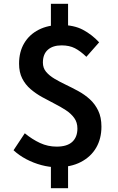

<svg xmlns="http://www.w3.org/2000/svg" viewBox="-20 -863 620 1007"><path d="M277 14Q239 14 197.5 3Q156 -8 118 -28Q80 -48 51 -75L110 -164Q149 -132 190 -113Q231 -94 277 -94Q332 -94 359 -119Q386 -144 386 -189Q386 -221 369.5 -244Q353 -267 325.5 -285Q298 -303 265.5 -319.5Q233 -336 200.5 -354Q168 -372 140.5 -395.5Q113 -419 96.5 -451.5Q80 -484 80 -529Q80 -591 107 -636.5Q134 -682 183 -707Q232 -732 297 -732Q368 -732 415.5 -706.5Q463 -681 500 -641L433 -565Q402 -595 373 -610Q344 -625 303 -625Q257 -625 231 -602Q205 -579 205 -535Q205 -506 222 -486Q239 -466 266 -450Q293 -434 325.5 -418.5Q358 -403 391 -385Q424 -367 451 -342.5Q478 -318 495 -283Q512 -248 512 -199Q512 -136 484.5 -88.5Q457 -41 404.5 -13.5Q352 14 277 14ZM247 124V-38H337V124ZM247 -689V-843H337V-689Z"/></svg>

Font: Noto Sans KR SemiBold
Style: Regular
Weight: 600
Designer: Ryoko NISHIZUKA  (kana, bopomofo & ideographs); Paul D. Hunt (Latin, Greek & Cyrillic); Sandoll Communications , Soo-you
Foundry: Adobe
Version: Version 2.004-H2;hotconv 1.0.118;makeotfexe 2.5.65603